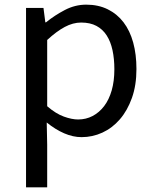

<svg xmlns="http://www.w3.org/2000/svg" viewBox="-20 -577 660 826"><path d="M92 -543H167L175 -481H178Q215 -511 259 -534Q303 -557 351 -557Q403 -557 443.5 -537Q484 -517 511.5 -481Q539 -445 553 -394Q567 -343 567 -280Q567 -210 547.5 -155.5Q528 -101 495.5 -63.5Q463 -26 420.5 -6.5Q378 13 331 13Q294 13 256 -3.5Q218 -20 181 -50L183 45V229H92ZM316 -63Q350 -63 378.5 -78Q407 -93 428 -120.5Q449 -148 460.5 -188Q472 -228 472 -279Q472 -324 464 -361Q456 -398 439 -424.5Q422 -451 395 -465.5Q368 -480 329 -480Q294 -480 258.5 -461Q223 -442 183 -405V-120Q220 -88 254.5 -75.5Q289 -63 316 -63Z"/></svg>

Font: SpoqaHanSans-Regular
Style: Regular
Weight: 400
Designer: [Spoqa Han Sans] Dong-huui Kim \uAE40 \uB3D9 \uD718  Younghwa Kang \uAC15 \uC601 \uD654  [Noto Sans] Ryoko NISHIZUKA \u8
Foundry: Spoqa (http://www.spoqa-han-sans.com)
Version: Version 2.000